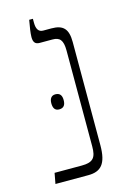

<svg xmlns="http://www.w3.org/2000/svg" viewBox="-103 -699 503 751"><g transform="rotate(-15 148.5 -323.5)"><path d="M26 0H159C210 0 235 -25 235 -101V-519C235 -573 215 -592 168 -592H135C117 -592 108 -605 108 -631V-647H93C88 -620 84 -594 84 -579C84 -559 91 -549 109 -549H161C190 -549 203 -536 203 -493V-105C203 -60 191 -43 144 -43H34ZM92 -309C92 -291 98 -278 116 -278C136 -278 142 -291 142 -309C142 -326 136 -339 116 -339C99 -339 92 -326 92 -309Z"/></g></svg>

Font: Noto Serif Hebrew SemiCondensed ExtraLight
Style: Regular
Weight: 200
Width: 4
Designer: Monotype Design Team
Foundry: Monotype Imaging Inc.
Version: Version 2.004